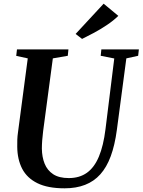

<svg xmlns="http://www.w3.org/2000/svg" viewBox="-20 -1011 773 1041"><path d="M665 -694.5 613.5 -306Q602.5 -224 580.5 -164.2Q558.5 -104.5 524 -66Q489.5 -27.5 441.2 -8.8Q393 10 330 10Q239 10 182.8 -17.8Q126.5 -45.5 100.2 -96.2Q74 -147 73.5 -215.5Q73 -234 73.8 -253.5Q74.5 -273 77.5 -293.5L130.5 -694.5L68 -708L72 -743H351L347.5 -708.5L266.5 -694.5L214 -301Q210.5 -274.5 208.8 -250Q207 -225.5 207 -205.5Q207.5 -159.5 222 -123.5Q236.5 -87.5 268.2 -66.5Q300 -45.5 353 -45.5Q411 -45.5 451.2 -74.2Q491.5 -103 516.2 -162Q541 -221 552 -311L599.5 -694L526 -708.5L529.5 -743H733L729 -708.5ZM425 -800 390 -827 542 -991 621.5 -925Q595 -899 560.2 -875.8Q525.5 -852.5 490.2 -833.5Q455 -814.5 425 -800Z"/></svg>

Font: Merriweather 72pt SemiBold
Style: Italic
Weight: 600
Italic angle: -7.8°
Version: Version 2.101